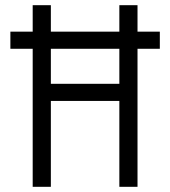

<svg xmlns="http://www.w3.org/2000/svg" viewBox="-20 -720 656 740"><path d="M440 0V-331H176V0H106V-532H20V-598H106V-700H176V-598H440V-700H510V-598H596V-532H510V0ZM440 -397V-532H176V-397Z"/></svg>

Font: Overpass Mono Light Light
Style: Regular
Weight: 300
Monospace: yes
Version: Version 4.000